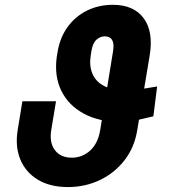

<svg xmlns="http://www.w3.org/2000/svg" viewBox="-20 -757 707 787"><path d="M624.1 -402.5 608.7 -280.2Q571.7 -271 547.8 -266Q524 -261 507.2 -259.2Q490.4 -257.4 474 -257.1Q386.2 -257.4 323.6 -291.2Q260.9 -324.9 231.4 -384.9Q202 -444.8 212.6 -523.5L215.1 -538.6Q224.1 -599.9 255.7 -644.4Q287.2 -688.9 335.6 -713.1Q384 -737.3 442.6 -737.3Q528.5 -737.3 569 -682.1Q609.6 -626.9 593.6 -529.9L542.7 -224.4Q531.3 -152.9 490.4 -100.2Q449.4 -47.5 389.2 -18.9Q328.9 9.8 258.3 9.8Q185.6 9.8 135.5 -20.3Q85.3 -50.4 63.4 -103.2Q41.5 -156 52.5 -224.4L71.8 -341.9H209.6L190.1 -224.4Q181.7 -172.8 204.8 -141.9Q227.9 -110.9 274.3 -110.6Q318.4 -110.9 350.2 -140.5Q382 -170.2 390.8 -224.4L443.2 -545.6Q448.6 -577.7 439.8 -592.8Q431 -607.9 409.9 -608.1Q390 -607.9 374.9 -593.8Q359.7 -579.8 354.7 -547.3L351.9 -529.9Q345.1 -486.7 359.1 -454.2Q373.1 -421.7 407.6 -404.1Q442.1 -386.4 495.8 -386.4Q507.5 -386.4 515.1 -386.7Q522.7 -387 533.7 -388.3Q544.7 -389.7 565.4 -393Q586.1 -396.4 624.1 -402.5Z"/></svg>

Font: Inter
Style: Italic
Weight: 400
Italic angle: -9.3988°
Designer: Rasmus Andersson
Foundry: rsms
Version: Version 4.001;git-66647c0bb